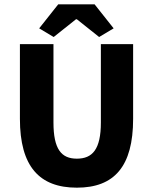

<svg xmlns="http://www.w3.org/2000/svg" viewBox="-20 -855 707 887"><path d="M335 12C508 12 595 -86 595 -306V-651H446V-289C446 -165 407 -122 335 -122C264 -122 227 -165 227 -289V-651H72V-306C72 -86 162 12 335 12ZM228 -684 331 -766H335L438 -684L505 -724L417 -835H249L161 -724Z"/></svg>

Font: DAIFUKU Sans
Style: Bold
Weight: 700
Designer: Original font ‘Source Han Sans JP’ : Paul D. Hunt
Foundry: Daifuku
Version: Version 1.000